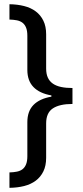

<svg xmlns="http://www.w3.org/2000/svg" viewBox="-20 -734 394 912"><path d="M109.9 -153.8Q109.9 -205.6 138.9 -235.4Q168 -265.1 224.1 -274.9V-280.8Q168 -290.5 138.9 -320.6Q109.9 -350.6 109.9 -401.9V-564Q109.9 -587.4 104 -602.3Q98.1 -617.2 87.2 -625.7Q76.2 -634.3 60.3 -637.5Q44.4 -640.6 24.9 -641.1V-713.9Q62.5 -713.4 94.5 -705.3Q126.5 -697.3 149.7 -679.9Q172.9 -662.6 186 -635.7Q199.2 -608.9 199.2 -570.8V-408.2Q199.2 -382.8 207.3 -365.2Q215.3 -347.7 231.2 -336.7Q247.1 -325.7 270.5 -320.8Q293.9 -315.9 324.2 -315.9V-240.2Q263.2 -240.2 231.2 -219.2Q199.2 -198.2 199.2 -147.9V15.1Q199.2 53.2 186 80.1Q172.9 106.9 149.7 124.3Q126.5 141.6 94.5 149.7Q62.5 157.7 24.9 158.2V85Q44.4 84.5 60.3 81.3Q76.2 78.1 87.2 69.6Q98.1 61 104 46.1Q109.9 31.2 109.9 7.8Z"/></svg>

Font: Droid Sans
Style: Regular
Weight: 400
Version: Version 1.00 build 113